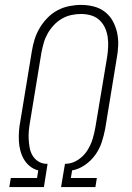

<svg xmlns="http://www.w3.org/2000/svg" viewBox="-20 -763 540 783"><path d="M18 0 24 -37H131L136 -68Q117 -73 102 -85Q87 -97 77.5 -113.5Q68 -130 63 -149Q58 -168 57 -188Q56 -208 57.5 -228.5Q59 -249 63 -269L110 -555Q114 -580 121.5 -603.5Q129 -627 142 -649Q155 -671 173.5 -690Q192 -709 214.5 -721Q237 -733 262 -738Q287 -743 311 -743Q337 -743 362.5 -736.5Q388 -730 408 -714.5Q428 -699 440 -677Q452 -655 457.5 -630Q463 -605 462 -578Q461 -551 456 -525L409 -238Q404 -211 395 -183.5Q386 -156 369 -132Q352 -108 327 -90.5Q302 -73 274 -68L269 -37H375L369 0H229L245 -95H250Q275 -96 298 -111Q321 -126 335.5 -148.5Q350 -171 357.5 -195.5Q365 -220 369 -244L417 -531Q420 -551 421 -572Q422 -593 419 -613Q416 -633 407.5 -651Q399 -669 384.5 -682Q370 -695 350.5 -700.5Q331 -706 310 -706Q290 -706 270 -701.5Q250 -697 232 -686.5Q214 -676 199.5 -660.5Q185 -645 174.5 -626.5Q164 -608 158.5 -588.5Q153 -569 149 -549L102 -263Q99 -246 97.5 -228.5Q96 -211 97 -194Q98 -177 101 -160.5Q104 -144 112 -130Q120 -116 133.5 -106.5Q147 -97 165 -95H174L159 0Z"/></svg>

Font: Iosevka Slab Extralight
Style: Italic
Weight: 200
Italic angle: -9°
Monospace: yes
Designer: Belleve Invis
Foundry: Belleve Invis
Version: Version 11.1.1; ttfautohint (v1.8.3)